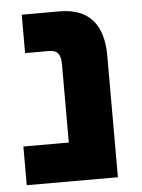

<svg xmlns="http://www.w3.org/2000/svg" viewBox="-47 -643 505 682"><g transform="rotate(-5 205.0 -302.5)"><path d="M21 0H346V-434C346 -544 296 -605 191 -605H56V-468H142C172 -468 183 -451 183 -418V-138H21Z"/></g></svg>

Font: Noto Sans Hebrew SemiCondensed Extra
Style: Regular
Weight: 800
Width: 4
Designer: Monotype Design Team
Foundry: Monotype Imaging Inc.
Version: Version 1.902